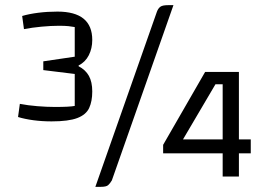

<svg xmlns="http://www.w3.org/2000/svg" viewBox="-20 -685 1054 745"><path d="M180 -214Q143 -214 109.5 -218.5Q76 -223 50 -231L57 -282Q88 -276 125 -273Q162 -270 193 -270Q222 -270 241 -271Q260 -272 270 -274V-398L148 -413V-447L270 -465V-580Q260 -582 246 -583.5Q232 -585 209 -585Q178 -585 141 -581.5Q104 -578 73 -572L66 -623Q93 -631 128.5 -635.5Q164 -640 203 -640Q338 -640 338 -530Q338 -497 324.5 -470.5Q311 -444 285 -431V-428Q312 -414 325 -390.5Q338 -367 338 -330Q338 -292 326 -266Q314 -240 280 -227Q246 -214 180 -214ZM414 15Q407 27 399.5 33.5Q392 40 371 40H350L589 -640Q594 -653 602.5 -659Q611 -665 632 -665H653ZM844 -90H613V-123L776 -406H907V-144H953V-90H907V0H844ZM690 -144H844V-358H816Z"/></svg>

Font: Changa ExtraLight
Style: Regular
Weight: 400
Version: Version 3.002; ttfautohint (v1.8.2)